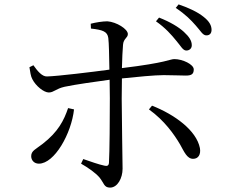

<svg xmlns="http://www.w3.org/2000/svg" viewBox="-20 -823 1040 874"><path d="M782 -638C803 -614 812 -593 828 -593C842 -593 853 -602 853 -617C853 -637 842 -655 817 -678C793 -700 755 -723 704 -743L690 -726C733 -696 761 -664 782 -638ZM871 -707C893 -683 903 -661 920 -662C935 -662 943 -672 943 -687C943 -707 933 -726 906 -747C881 -767 843 -786 793 -803L780 -787C825 -757 849 -732 871 -707ZM800 -165C818 -133 831 -100 859 -100C883 -100 895 -120 890 -149C874 -230 774 -302 672 -342L658 -325C729 -274 773 -211 800 -165ZM290 -331C271 -275 245 -223 174 -168C142 -143 122 -137 122 -112C122 -94 135 -78 157 -78C228 -78 305 -215 317 -325ZM114 -517C117 -498 120 -475 127 -463C143 -431 180 -402 202 -402C225 -402 234 -419 274 -428C326 -439 414 -451 479 -460L480 -376C480 -291 479 -128 476 -82C475 -68 467 -66 455 -69C430 -74 391 -88 359 -99L349 -78C381 -60 415 -36 433 -15C454 11 453 31 481 31C515 31 538 -12 538 -55C538 -82 534 -300 534 -374L535 -466C602 -473 684 -481 725 -481C768 -481 797 -479 826 -479C852 -479 862 -486 862 -507C862 -530 811 -554 774 -554C752 -554 743 -538 535 -513C536 -556 538 -596 540 -619C542 -648 562 -650 562 -668C562 -691 510 -723 469 -726C447 -726 416 -721 393 -715L394 -693C447 -687 469 -680 473 -650C476 -627 477 -566 478 -506C405 -496 241 -476 194 -475C172 -474 151 -499 132 -526Z"/></svg>

Font: Noto Serif CJK TC
Style: Regular
Weight: 400
Designer: Ryoko NISHIZUKA 西塚涼子 (kana & ideographs); Frank Grießhammer (Latin, Greek & Cyrillic); Wenlong ZHANG 张文龙 (bopomofo); San
Foundry: Adobe
Version: Version 2.001;hotconv 1.1.0;makeotfexe 2.6.0